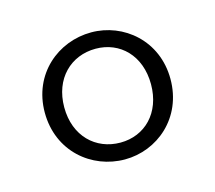

<svg xmlns="http://www.w3.org/2000/svg" viewBox="-56 -825 469 419"><g transform="rotate(-15 179.0 -615.5)"><path d="M180 -510C124 -510 81 -551 81 -616C81 -681 124 -722 180 -722C235 -722 277 -681 277 -616C277 -551 235 -510 180 -510ZM180 -472C253 -472 321 -528 321 -616C321 -703 253 -759 180 -759C105 -759 37 -703 37 -616C37 -528 105 -472 180 -472Z"/></g></svg>

Font: Noto Serif JP
Style: Bold
Weight: 700
Designer: Ryoko NISHIZUKA 西塚涼子 (kana & ideographs); Frank Grießhammer (Latin, Greek & Cyrillic); Wenlong ZHANG 张文龙 (bopomofo); San
Foundry: Adobe
Version: Version 2.001;hotconv 1.1.0;makeotfexe 2.6.0